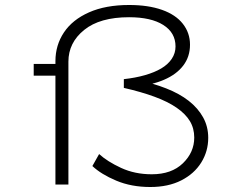

<svg xmlns="http://www.w3.org/2000/svg" viewBox="-20 -739 963 769"><path d="M582 10Q506 10 445.5 -15.5Q385 -41 350 -74L377 -122Q410 -92 465 -66.5Q520 -41 588 -41Q667 -41 712.5 -85Q758 -129 758 -188Q758 -225 740.5 -254Q723 -283 687.5 -307.5Q652 -332 599 -351.5Q546 -371 476 -387V-422Q522 -427 560.5 -438Q599 -449 626 -465Q653 -481 668 -503.5Q683 -526 683 -553Q683 -608 634 -639Q585 -670 497 -670Q380 -670 317 -619Q254 -568 254 -492V0H202V-494Q202 -558 236 -609Q270 -660 336.5 -689.5Q403 -719 497 -719Q574 -719 629 -699.5Q684 -680 712.5 -643.5Q741 -607 741 -560Q741 -512 714 -476.5Q687 -441 637 -419.5Q587 -398 520 -392L526 -420Q592 -406 645.5 -385Q699 -364 736 -335Q773 -306 793.5 -269Q814 -232 814 -187Q814 -133 786 -88Q758 -43 706 -16.5Q654 10 582 10ZM115 -436V-483H243V-436Z"/></svg>

Font: Lexend Tera ExtraLight
Style: Regular
Weight: 250
Designer: Bonnie Shaver-Troup, Thomas Jockin
Foundry: Lexend
Version: Version 1.007